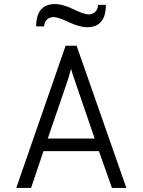

<svg xmlns="http://www.w3.org/2000/svg" viewBox="-20 -925 702 945"><path d="M409 -791Q371 -791 318.5 -816Q266 -841 244 -841Q225 -841 211.5 -829Q198 -817 197 -795H158Q158 -905 251 -905Q289 -905 341.5 -879.5Q394 -854 416 -854Q435 -854 448.5 -866.5Q462 -879 463 -901H501Q501 -791 409 -791ZM531 0 467 -181H194L133 0H60L303 -700H357L602 0ZM446 -243 350 -523Q334 -568 330 -586L322 -560Q315 -533 311 -523L215 -243Z"/></svg>

Font: Overpass Light
Style: Regular
Weight: 300
Designer: Delve Withrington, Thomas Jockin
Foundry: Delve Fonts
Version: Version 3.000;DELV;Overpass